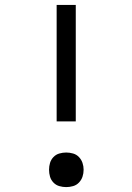

<svg xmlns="http://www.w3.org/2000/svg" viewBox="-20 -755 540 783"><path d="M211 -260V-735H289V-260ZM250 8Q236 8 222 4Q208 0 198 -10.5Q188 -21 184 -34.5Q180 -48 180 -63Q180 -77 184 -90.5Q188 -104 198 -114.5Q208 -125 222 -129Q236 -133 250 -133Q264 -133 278 -129Q292 -125 302 -114.5Q312 -104 316.5 -90.5Q321 -77 321 -63Q321 -48 316.5 -34.5Q312 -21 302 -10.5Q292 0 278 4Q264 8 250 8Z"/></svg>

Font: Iosevka Curly Slab
Style: Regular
Weight: 400
Monospace: yes
Designer: Belleve Invis
Foundry: Belleve Invis
Version: Version 22.1.2; ttfautohint (v1.8.4)